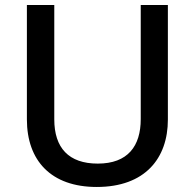

<svg xmlns="http://www.w3.org/2000/svg" viewBox="-20 -734 776 764"><path d="M648 -258V-714H540V-260C540 -153 489 -83 369 -83C253 -83 196 -146 196 -259V-714H87V-259C87 -95 183 10 365 10C557 10 648 -104 648 -258Z"/></svg>

Font: Noto Sans Georgian Medium
Style: Regular
Weight: 500
Designer: Monotype Design Team, Akaki Razmadze
Foundry: Google LLC
Version: Version 2.005